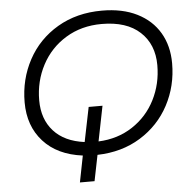

<svg xmlns="http://www.w3.org/2000/svg" viewBox="-57 -763 952 954"><g transform="rotate(-5 419.5 -285.5)"><path d="M402 6 376 135H303L329 3Q203 -13 133.5 -90Q64 -167 64 -285Q64 -400 116 -496.5Q168 -593 264 -649.5Q360 -706 486 -706Q588 -706 661 -669.5Q734 -633 772.5 -567.5Q811 -502 811 -415Q811 -302 760.5 -207Q710 -112 617 -54.5Q524 3 402 6ZM737 -412Q737 -516 670 -578Q603 -640 479 -640Q378 -640 300 -592.5Q222 -545 179.5 -464.5Q137 -384 137 -289Q137 -195 190.5 -135.5Q244 -76 344 -63L379 -235H448L413 -60Q509 -64 583 -112.5Q657 -161 697 -240Q737 -319 737 -412Z"/></g></svg>

Font: Montserrat Alternates
Style: Italic
Weight: 400
Italic angle: -11.3°
Designer: Julieta Ulanovsky
Foundry: Julieta Ulanovsky
Version: Version 7.200